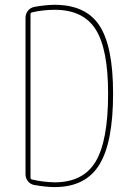

<svg xmlns="http://www.w3.org/2000/svg" viewBox="-20 -760 540 790"><path d="M105.5 -702.1V-29.3Q105.5 -23.4 111.3 -21.5Q157.2 -10.7 205.1 -9.8Q322.3 -9.8 373.5 -95.2Q424.8 -180.7 424.8 -375Q424.8 -558.6 373.5 -639.2Q322.3 -719.7 205.1 -719.7Q157.2 -719.7 111.3 -709Q105.5 -707 105.5 -702.1ZM120.1 1Q104.5 -2 94.7 -14.6Q85 -27.3 85 -43V-686.5Q85 -702.1 94.2 -714.8Q103.5 -727.5 120.1 -731.4Q168.9 -740.2 205.1 -740.2Q333 -740.2 389.2 -654.8Q445.3 -569.3 445.3 -375Q445.3 -172.9 388.2 -81.5Q331.1 9.8 205.1 9.8Q169.9 9.8 120.1 1Z"/></svg>

Font: Rounded Mgen+ 1mn thin
Style: Regular
Weight: 100
Designer: [Source Han Sans]
Ryoko NISHIZUKA  (kana & ideographs); Paul D. Hunt (Latin, Greek & Cyrillic); Wenlong ZHANG  (bopomofo
Version: Version 1.059.20150602